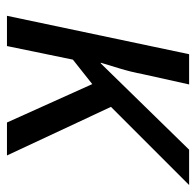

<svg xmlns="http://www.w3.org/2000/svg" viewBox="-26 -550 576 565"><g transform="rotate(90 262.5 -268.0)"><path d="M27 0 140 -536H229L199 -401Q192 -364 181.5 -330Q171 -296 165 -276H167L421 -536H525L295 -306L438 0H341L228 -251L156 -194L116 0Z"/></g></svg>

Font: Manna Sans
Style: Italic
Weight: 400
Italic angle: -12°
Designer: Monotype Design Team
Foundry: Monotype Imaging Inc.
Version: Version 2.001.1; ttfautohint (v1.8.2)